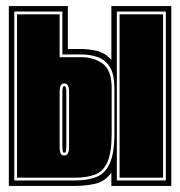

<svg xmlns="http://www.w3.org/2000/svg" viewBox="-20 -611 592 631"><path d="M9 0V-591H203V-450H247Q272 -450 299 -443.5Q326 -437 346 -414V-591H543V0H346V-44Q326 -15 294.5 -7.5Q263 0 225 0ZM27 -18H225Q268 -18 297 -29.5Q326 -41 341 -74.5Q356 -108 356 -173V-321Q356 -366 341.5 -390Q327 -414 302 -423Q277 -432 247 -432H185V-573H27ZM364 -18H525V-573H364ZM373 -27V-564H516V-27ZM36 -27V-564H176V-423H247Q288 -423 317.5 -402Q347 -381 347 -321V-173Q347 -111 333.5 -79.5Q320 -48 293 -37.5Q266 -27 225 -27ZM191 -100Q207 -100 207 -127V-310Q207 -337 191 -337Q176 -337 176 -310V-127Q176 -117 178.5 -108.5Q181 -100 191 -100ZM191 -109Q187 -109 186 -115.5Q185 -122 185 -127V-310Q185 -328 191 -328Q198 -328 198 -310V-127Q198 -123 197 -116Q196 -109 191 -109Z"/></svg>

Font: Alumni Sans Collegiate One
Style: Regular
Weight: 400
Designer: Robert E. Leuschke
Foundry: Robert E. Leuschke
Version: Version 1.100